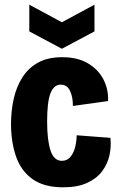

<svg xmlns="http://www.w3.org/2000/svg" viewBox="-20 -786 500 819"><path d="M250 13Q167 13 118 -22.5Q69 -58 48 -119.5Q27 -181 27 -257Q27 -313 38.5 -364.5Q50 -416 75.5 -456Q101 -496 142.5 -519Q184 -542 245 -542Q310 -542 354 -516.5Q398 -491 420.5 -448.5Q443 -406 441 -355L291 -334Q291 -373 278.5 -399Q266 -425 239 -425Q210 -425 195.5 -388.5Q181 -352 181 -268Q181 -188 195.5 -144Q210 -100 244 -100Q267 -100 281 -117.5Q295 -135 301 -160.5Q307 -186 307 -209L451 -198Q455 -161 447 -124Q439 -87 416 -56Q393 -25 352 -6Q311 13 250 13ZM105 -766 244 -691 383 -766V-652L244 -578L105 -652Z"/></svg>

Font: Bricolage Grotesque 12pt Condensed ExtraBold
Style: Regular
Weight: 800
Width: 3
Designer: Mathieu Triay
Foundry: Atelier Triay
Version: Version 1.001; ttfautohint (v1.8.4.7-5d5b);gftools[0.9.33.de